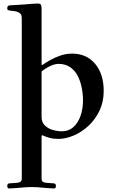

<svg xmlns="http://www.w3.org/2000/svg" viewBox="-20 -773 653 1085"><path d="M21 278Q21 263 35 263L77 260Q87 259 95 254.5Q103 250 103 236V-668Q103 -684 98.5 -691.5Q94 -699 85 -703Q76 -708 62.5 -710Q49 -712 38 -713Q30 -714 25.5 -715.5Q21 -717 21 -727Q21 -743 38 -743Q49 -743 74 -745Q99 -747 118 -748Q142 -750 161.5 -751.5Q181 -753 193 -753Q209 -753 212 -744.5Q215 -736 215 -725V-407L218 -405Q237 -418 263 -433Q289 -448 321 -459Q353 -470 388 -470Q469 -470 517.5 -412.5Q566 -355 566 -259Q566 -197 542 -147Q518 -97 479.5 -61.5Q441 -26 396 -7Q351 12 309 12Q282 12 260 6Q238 0 219 -9L215 -5V236Q215 250 222.5 254.5Q230 259 240 260L282 263Q296 263 296 278Q296 292 286 292Q276 292 258.5 290.5Q241 289 226 288Q209 286 191 285Q173 284 159 284Q145 284 127 285Q109 286 92 288Q77 289 59.5 290.5Q42 292 32 292Q21 292 21 278ZM215 -112Q215 -82 233.5 -64Q252 -46 279 -38.5Q306 -31 330 -31Q368 -31 394.5 -54.5Q421 -78 435 -118Q449 -158 449 -205Q449 -240 442 -276.5Q435 -313 419.5 -343.5Q404 -374 377 -393Q350 -412 311 -412Q289 -412 262 -399Q235 -386 215 -369Z"/></svg>

Font: Monomakh
Style: Regular
Weight: 400
Version: Version 1.200; ttfautohint (v1.8.4.7-5d5b)